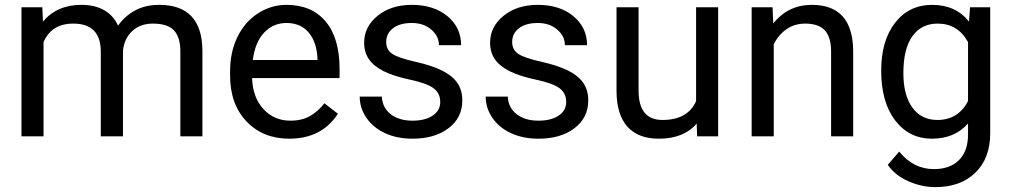

<svg xmlns="http://www.w3.org/2000/svg" viewBox="-20 -558 4142 786"><path d="M153.3 -528.3 155.8 -469.7Q213.9 -538.1 312.5 -538.1Q423.3 -538.1 463.4 -453.1Q489.7 -491.2 532 -514.6Q574.2 -538.1 631.8 -538.1Q805.7 -538.1 808.6 -354V0H718.3V-348.6Q718.3 -405.3 692.4 -433.3Q666.5 -461.4 605.5 -461.4Q555.2 -461.4 522 -431.4Q488.8 -401.4 483.4 -350.6V0H392.6V-346.2Q392.6 -461.4 279.8 -461.4Q190.9 -461.4 158.2 -385.7V0H67.9V-528.3Z M1164.1 9.8Q1056.6 9.8 989.3 -60.8Q921.9 -131.3 921.9 -249.5V-266.1Q921.9 -344.7 951.9 -406.5Q981.9 -468.3 1035.9 -503.2Q1089.8 -538.1 1152.8 -538.1Q1255.9 -538.1 1313 -470.2Q1370.1 -402.3 1370.1 -275.9V-238.3H1012.2Q1014.2 -160.2 1057.9 -112.1Q1101.6 -64 1168.9 -64Q1216.8 -64 1250 -83.5Q1283.2 -103 1308.1 -135.3L1363.3 -92.3Q1296.9 9.8 1164.1 9.8ZM1152.8 -463.9Q1098.1 -463.9 1061 -424.1Q1023.9 -384.3 1015.1 -312.5H1279.8V-319.3Q1275.9 -388.2 1242.7 -426Q1209.5 -463.9 1152.8 -463.9Z M1782.2 -140.1Q1782.2 -176.8 1754.6 -197Q1727.1 -217.3 1658.4 -231.9Q1589.8 -246.6 1549.6 -267.1Q1509.3 -287.6 1490 -315.9Q1470.7 -344.2 1470.7 -383.3Q1470.7 -448.2 1525.6 -493.2Q1580.6 -538.1 1666 -538.1Q1755.9 -538.1 1811.8 -491.7Q1867.7 -445.3 1867.7 -373H1776.9Q1776.9 -410.2 1745.4 -437Q1713.9 -463.9 1666 -463.9Q1616.7 -463.9 1588.9 -442.4Q1561 -420.9 1561 -386.2Q1561 -353.5 1586.9 -336.9Q1612.8 -320.3 1680.4 -305.2Q1748 -290 1790 -269Q1832 -248 1852.3 -218.5Q1872.6 -189 1872.6 -146.5Q1872.6 -75.7 1815.9 -33Q1759.3 9.8 1668.9 9.8Q1605.5 9.8 1556.6 -12.7Q1507.8 -35.2 1480.2 -75.4Q1452.6 -115.7 1452.6 -162.6H1543Q1545.4 -117.2 1579.3 -90.6Q1613.3 -64 1668.9 -64Q1720.2 -64 1751.2 -84.7Q1782.2 -105.5 1782.2 -140.1Z M2297.9 -140.1Q2297.9 -176.8 2270.3 -197Q2242.7 -217.3 2174.1 -231.9Q2105.5 -246.6 2065.2 -267.1Q2024.9 -287.6 2005.6 -315.9Q1986.3 -344.2 1986.3 -383.3Q1986.3 -448.2 2041.3 -493.2Q2096.2 -538.1 2181.6 -538.1Q2271.5 -538.1 2327.4 -491.7Q2383.3 -445.3 2383.3 -373H2292.5Q2292.5 -410.2 2261 -437Q2229.5 -463.9 2181.6 -463.9Q2132.3 -463.9 2104.5 -442.4Q2076.7 -420.9 2076.7 -386.2Q2076.7 -353.5 2102.5 -336.9Q2128.4 -320.3 2196 -305.2Q2263.7 -290 2305.7 -269Q2347.7 -248 2367.9 -218.5Q2388.2 -189 2388.2 -146.5Q2388.2 -75.7 2331.5 -33Q2274.9 9.8 2184.6 9.8Q2121.1 9.8 2072.3 -12.7Q2023.4 -35.2 1995.8 -75.4Q1968.3 -115.7 1968.3 -162.6H2058.6Q2061 -117.2 2095 -90.6Q2128.9 -64 2184.6 -64Q2235.8 -64 2266.8 -84.7Q2297.9 -105.5 2297.9 -140.1Z M2832 -52.2Q2779.3 9.8 2677.2 9.8Q2592.8 9.8 2548.6 -39.3Q2504.4 -88.4 2503.9 -184.6V-528.3H2594.2V-187Q2594.2 -66.9 2691.9 -66.9Q2795.4 -66.9 2829.6 -144V-528.3H2919.9V0H2834Z M3142.6 -528.3 3145.5 -461.9Q3206.1 -538.1 3303.7 -538.1Q3471.2 -538.1 3472.7 -349.1V0H3382.3V-349.6Q3381.8 -406.7 3356.2 -434.1Q3330.6 -461.4 3276.4 -461.4Q3232.4 -461.4 3199.2 -438Q3166 -414.6 3147.5 -376.5V0H3057.1V-528.3Z M3587.4 -268.6Q3587.4 -392.1 3644.5 -465.1Q3701.7 -538.1 3795.9 -538.1Q3892.6 -538.1 3946.8 -469.7L3951.2 -528.3H4033.7V-12.7Q4033.7 89.8 3972.9 148.9Q3912.1 208 3809.6 208Q3752.4 208 3697.8 183.6Q3643.1 159.2 3614.3 116.7L3661.1 62.5Q3719.2 134.3 3803.2 134.3Q3869.1 134.3 3906 97.2Q3942.9 60.1 3942.9 -7.3V-52.7Q3888.7 9.8 3794.9 9.8Q3702.1 9.8 3644.8 -64.9Q3587.4 -139.6 3587.4 -268.6ZM3678.2 -258.3Q3678.2 -168.9 3714.8 -117.9Q3751.5 -66.9 3817.4 -66.9Q3902.8 -66.9 3942.9 -144.5V-385.7Q3901.4 -461.4 3818.4 -461.4Q3752.4 -461.4 3715.3 -410.2Q3678.2 -358.9 3678.2 -258.3Z"/></svg>

Font: RobotoInd
Style: Regular
Weight: 400
Designer: Google
Version: Version 2.001101; 2014